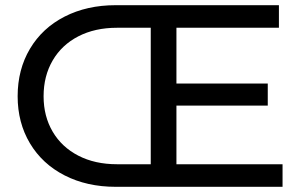

<svg xmlns="http://www.w3.org/2000/svg" viewBox="-20 -720 1166 740"><path d="M1069 -87V0H426Q315 0 229 -44Q143 -88 95.5 -167.5Q48 -247 48 -349Q48 -452 95.5 -532Q143 -612 229 -656Q315 -700 426 -700H1055V-613H660V-398H1012V-313H660V-87ZM561 -87V-613H431Q346 -613 282 -580Q218 -547 183 -487Q148 -427 148 -349Q148 -272 183 -212.5Q218 -153 282 -120Q346 -87 431 -87Z"/></svg>

Font: Idrija
Style: Regular
Weight: 500
Designer: Julieta Ulanovsky
Foundry: Julieta Ulanovsky
Version: Version 7.200